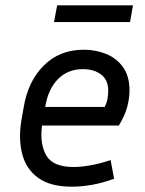

<svg xmlns="http://www.w3.org/2000/svg" viewBox="-20 -692 545 722"><path d="M409 -20Q366 -4 326 3Q286 10 250 10Q170 10 124.5 -22.5Q79 -55 64 -111Q49 -167 60 -237L69 -288Q85 -386 144.5 -445.5Q204 -505 295 -505Q340 -505 379.5 -489Q419 -473 443 -439Q467 -405 467 -352Q467 -323 458.5 -290.5Q450 -258 427 -220H138Q129 -151 154 -107.5Q179 -64 257 -64Q285 -64 321 -70.5Q357 -77 396 -90ZM292 -432Q235 -432 198 -394.5Q161 -357 150 -290H374Q382 -307 384.5 -322Q387 -337 387 -350Q387 -392 360 -412Q333 -432 292 -432ZM480 -672 469 -609H183L195 -672Z"/></svg>

Font: Inria Sans
Style: Italic
Weight: 400
Italic angle: -10°
Designer: Black Foundry Team
Foundry: Black Foundry
Version: Version 1.2; ttfautohint (v1.8.3)